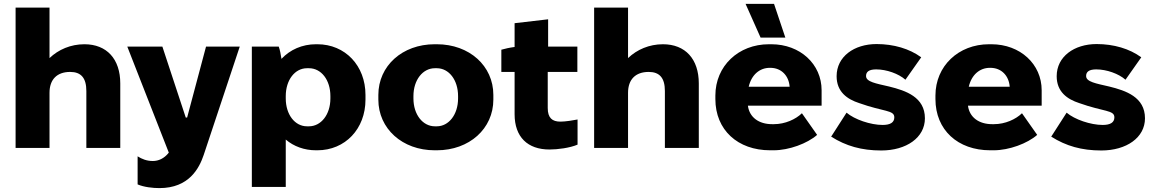

<svg xmlns="http://www.w3.org/2000/svg" viewBox="-20 -759 5917 985"><path d="M60 0H234V-283C234 -351 272 -390 340 -390C396 -390 423 -359 423 -292V0H597V-331C597 -456 528 -532 413 -532C343 -532 280 -505 234 -461V-720H60Z M798 206C950 206 1002 104 1025 36L1210 -520H1037L940 -156H933L813 -520H633L846 24C822 55 792 67 764 67C733 67 708 57 686 43V187C718 201 764 206 798 206Z M1272 200H1446V-43C1487 -8 1541 12 1601 12H1608C1751 12 1855 -98 1855 -248V-272C1855 -422 1751 -532 1608 -532H1601C1530 -532 1468 -504 1424 -457C1421 -478 1416 -504 1410 -520H1272ZM1555 -111C1493 -111 1446 -171 1446 -254V-266C1446 -349 1493 -409 1555 -409H1565C1628 -409 1675 -349 1675 -266V-254C1675 -171 1627 -111 1565 -111Z M2210 12H2221C2388 12 2511 -99 2511 -248V-272C2511 -421 2388 -532 2221 -532H2210C2044 -532 1921 -421 1921 -272V-248C1921 -99 2044 12 2210 12ZM2211 -111C2149 -111 2101 -171 2101 -254V-266C2101 -349 2149 -409 2211 -409H2221C2283 -409 2330 -349 2330 -266V-254C2330 -171 2282 -111 2221 -111Z M2799 8C2841 8 2903 0 2943 -17V-146C2923 -142 2881 -135 2855 -135C2813 -135 2790 -154 2790 -205V-390H2942V-520H2792V-660L2620 -640V-518C2596 -515 2569 -509 2552 -504V-390H2620V-173C2620 -56 2687 8 2799 8Z M3028 0H3202V-283C3202 -351 3240 -390 3308 -390C3364 -390 3391 -359 3391 -292V0H3565V-331C3565 -456 3496 -532 3381 -532C3311 -532 3248 -505 3202 -461V-720H3028Z M3882 -566H4009L3951 -739H3805ZM3931 12H3949C4028 12 4122 -23 4172 -67L4094 -178C4062 -147 4008 -122 3950 -122H3941C3873 -122 3825 -157 3817 -216V-217H4195V-296C4195 -430 4085 -532 3937 -532H3925C3768 -532 3650 -420 3650 -269V-251C3650 -92 3765 12 3931 12ZM3821 -314C3835 -375 3877 -411 3929 -411H3932C3989 -411 4027 -370 4031 -314Z M4501 13C4630 13 4725 -53 4725 -152C4725 -261 4627 -294 4542 -315C4473 -331 4423 -339 4423 -369C4423 -390 4437 -403 4475 -403C4528 -403 4590 -381 4625 -350L4706 -465C4646 -509 4565 -533 4477 -533C4362 -533 4272 -469 4272 -368C4272 -288 4326 -250 4388 -230C4514 -185 4568 -195 4568 -157C4568 -131 4548 -118 4508 -118C4446 -118 4364 -146 4323 -181L4244 -58C4320 -10 4400 13 4501 13Z M5060 12H5078C5157 12 5251 -23 5301 -67L5223 -178C5191 -147 5137 -122 5079 -122H5070C5002 -122 4954 -157 4946 -216V-217H5324V-296C5324 -430 5214 -532 5066 -532H5054C4897 -532 4779 -420 4779 -269V-251C4779 -92 4894 12 5060 12ZM4950 -314C4964 -375 5006 -411 5058 -411H5061C5118 -411 5156 -370 5160 -314Z M5630 13C5759 13 5854 -53 5854 -152C5854 -261 5756 -294 5671 -315C5602 -331 5552 -339 5552 -369C5552 -390 5566 -403 5604 -403C5657 -403 5719 -381 5754 -350L5835 -465C5775 -509 5694 -533 5606 -533C5491 -533 5401 -469 5401 -368C5401 -288 5455 -250 5517 -230C5643 -185 5697 -195 5697 -157C5697 -131 5677 -118 5637 -118C5575 -118 5493 -146 5452 -181L5373 -58C5449 -10 5529 13 5630 13Z"/></svg>

Font: Fixel Display ExtraBold
Style: Regular
Weight: 800
Designer: AlfaBravo + MacPaw
Foundry: Kyrylo Tkachov, Marchela Mozhyna, Serhii Makarenko, Maria Weinstein, Zakhar Kryvoshyya
Version: Version 1.211